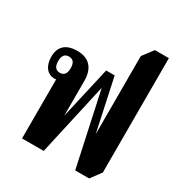

<svg xmlns="http://www.w3.org/2000/svg" viewBox="-180 -902 979 1037"><g transform="rotate(30 309.0 -383.0)"><path d="M438 6H525L573 -59V-772H486L436 -706V-219L366 -545H313L239 -220V-437C239 -517 199 -559 126 -559C53 -559 19 -523 19 -461C19 -401 51 -367 92 -367C96 -367 99 -368 103 -368V0H238L339 -452ZM102 -409C75 -409 63 -427 63 -460C63 -492 75 -510 102 -510C129 -510 141 -492 141 -460C141 -427 129 -409 102 -409Z"/></g></svg>

Font: Noto Serif Thai ExtraCondensed ExtraBold
Style: Regular
Weight: 800
Width: 2
Designer: Monotype Design Team
Foundry: Monotype Imaging Inc.
Version: Version 2.002